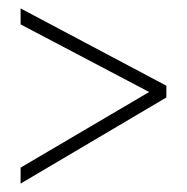

<svg xmlns="http://www.w3.org/2000/svg" viewBox="-20 -582 445 457"><path d="M29 -183V-145L376 -350V-378L29 -562V-524L335 -363Z"/></svg>

Font: Noto Sans Georgian ExtraCondensed ExtraLight
Style: Regular
Weight: 200
Width: 2
Designer: Monotype Design Team, Akaki Razmadze
Foundry: Google LLC
Version: Version 2.005